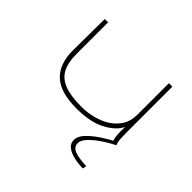

<svg xmlns="http://www.w3.org/2000/svg" viewBox="-155 -644 1060 1060"><g transform="rotate(45 375.0 -114.5)"><path d="M347 11Q222 11 164.5 -42.5Q107 -96 107 -202L109 -449H135V-202Q135 -136 156.5 -94.5Q178 -53 227.5 -34Q277 -15 362 -15Q405 -15 449 -26Q493 -37 529 -59.5Q565 -82 587.5 -117.5Q610 -153 610 -203V-449H637V-87Q637 -64 638.5 -40.5Q640 -17 648 0H621Q613 -17 610.5 -42.5Q608 -68 610 -107Q587 -59 521 -24Q455 11 347 11ZM611 198 607 220Q570 220 536 212Q502 204 481 187.5Q460 171 460 144Q460 116 485 88.5Q510 61 548 35Q586 9 626 -12L644 0Q604 20 568.5 45Q533 70 510.5 94.5Q488 119 488 141Q488 172 520.5 184Q553 196 611 198Z"/></g></svg>

Font: Inconsolata ExtraExpanded ExtraLight
Style: Regular
Weight: 200
Width: 8
Monospace: yes
Designer: Raph Levien, Cyreal, Brenton Simpson
Foundry: Raph Levien, Cyreal, Google
Version: Version 3.100; ttfautohint (v1.8.4.7-5d5b)